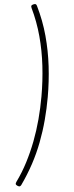

<svg xmlns="http://www.w3.org/2000/svg" viewBox="-89 -1523 634 1639"><g transform="rotate(5 228.0 -703.0)"><path d="M115 43Q156 -41 184 -131Q212 -221 230 -314.5Q248 -408 256.5 -506Q265 -604 265 -703Q265 -835 250 -964Q235 -1093 202 -1214.5Q169 -1336 115 -1448Q109 -1462 112 -1468Q115 -1474 128 -1480Q141 -1485 147 -1483.5Q153 -1482 159 -1471Q219 -1349 253.5 -1222.5Q288 -1096 303.5 -965.5Q319 -835 319 -702Q319 -603 310.5 -505Q302 -407 283.5 -310.5Q265 -214 234 -120.5Q203 -27 159 66Q153 76 147 78Q141 80 128 75Q115 69 112 63Q109 57 115 43Z"/></g></svg>

Font: Playwrite BE WAL ExtraLight
Style: Regular
Weight: 250
Version: Version 1.002